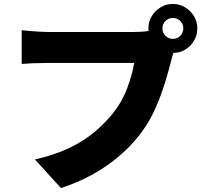

<svg xmlns="http://www.w3.org/2000/svg" viewBox="-20 -886 1040 973"><path d="M803 -742Q803 -720 818.5 -704.5Q834 -689 856 -689Q878 -689 893.5 -704.5Q909 -720 909 -742Q909 -764 893.5 -779.5Q878 -795 856 -795Q834 -795 818.5 -779.5Q803 -764 803 -742ZM732 -742Q732 -776 749 -804Q766 -832 794 -849Q822 -866 856 -866Q890 -866 918 -849Q946 -832 963 -804Q980 -776 980 -742Q980 -708 963.5 -680Q947 -652 919.5 -635Q892 -618 859 -618Q855 -607 852 -596Q849 -585 847 -576Q835 -529 816 -466.5Q797 -404 768 -338Q739 -272 696 -214Q629 -123 525 -49.5Q421 24 289 67L157 -78Q258 -101 331 -136Q404 -171 457 -215.5Q510 -260 550 -309Q598 -368 624 -437.5Q650 -507 660 -567H220Q183 -567 146.5 -565.5Q110 -564 90 -562V-733Q106 -731 130 -729Q154 -727 179 -725.5Q204 -724 220 -724H661Q674 -724 693.5 -725Q713 -726 733 -729Q732 -733 732 -742Z"/></svg>

Font: Source Han Sans CN Heavy
Style: Regular
Weight: 900
Designer: Ryoko NISHIZUKA 西塚涼子 (kana, bopomofo & ideographs); Paul D. Hunt (Latin, Greek & Cyrillic); Sandoll Communications 산돌커뮤니
Foundry: Adobe
Version: Version 2.000;hotconv 1.0.107;makeotfexe 2.5.65593